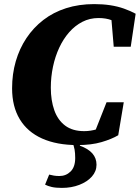

<svg xmlns="http://www.w3.org/2000/svg" viewBox="-20 -690 682 937"><path d="M200 211 220 162Q231 165 243 167Q255 169 270 169Q302 169 324.5 147Q347 125 347 81Q347 57 344 40Q341 23 332 0H370V21Q411 36 431 59Q451 82 451 114Q451 146 428.5 171.5Q406 197 367.5 212Q329 227 282 227Q252 227 232.5 222.5Q213 218 200 211ZM358 18Q257 18 185.5 -14Q114 -46 76.5 -108Q39 -170 39 -259Q39 -329 57 -391Q75 -453 109 -504Q143 -555 191.5 -592.5Q240 -630 302.5 -650Q365 -670 440 -670Q482 -670 518 -664.5Q554 -659 585 -648Q616 -637 642 -623L618 -462H535L522 -616L585 -556Q554 -580 526 -591Q498 -602 461 -602Q418 -602 382 -583.5Q346 -565 317.5 -532.5Q289 -500 269 -457Q249 -414 238.5 -364Q228 -314 228 -262Q228 -200 245 -152Q262 -104 298 -77Q334 -50 391 -50Q422 -50 453.5 -59.5Q485 -69 517 -84L436 -29L500 -191H584L557 -30Q525 -11 475.5 3.5Q426 18 358 18Z"/></svg>

Font: Source Serif 4 Black
Style: Italic
Weight: 900
Italic angle: -12°
Designer: Frank Grießhammer
Foundry: Adobe Systems Incorporated
Version: Version 4.004;hotconv 1.0.116;makeotfexe 2.5.65601